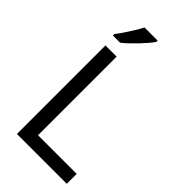

<svg xmlns="http://www.w3.org/2000/svg" viewBox="-285 -1019 1095 1095"><g transform="rotate(45 262.0 -472.0)"><path d="M97 0V-714H187V-80H499V0ZM288 -934Q279 -920 262 -900Q245 -880 224.5 -858.5Q204 -837 183.5 -817.5Q163 -798 145 -784H87V-796Q102 -815 119.5 -841Q137 -867 154 -894.5Q171 -922 182 -944H288Z"/></g></svg>

Font: Noto Sans Adlam Unjoined
Style: Regular
Weight: 400
Designer: Mark Jamra, Neil Patel
Foundry: JamraPatel LLC
Version: Version 3.001